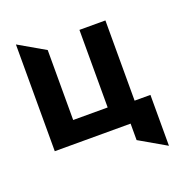

<svg xmlns="http://www.w3.org/2000/svg" viewBox="-136 -702 929 992"><g transform="rotate(-20 328.5 -206.0)"><path d="M537.3 -545.5H394.5V-119H204.9V-503.6L60.4 -587V0H477.3V90.6L624.3 175.4V-104.4H537.3Z"/></g></svg>

Font: Inter-Hewn
Style: Bold
Weight: 700
Designer: Rasmus Andersson
Foundry: rsms
Version: Version 3.012;git-f93a4a705